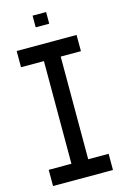

<svg xmlns="http://www.w3.org/2000/svg" viewBox="-130 -916 616 972"><g transform="rotate(-15 178.5 -430.0)"><path d="M141 0V-623L214 -708H229V-85L157 0ZM22 0V-85H141V0ZM157 0 229 -85H336V0ZM21 -623V-708H214L141 -623ZM229 -623V-708H335V-623ZM145 -799V-860H216V-799Z"/></g></svg>

Font: Foldit
Style: Regular
Weight: 400
Version: Version 1.003